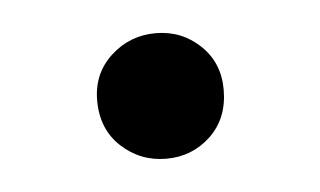

<svg xmlns="http://www.w3.org/2000/svg" viewBox="-27 -455 320 192"><g transform="rotate(-5 133.5 -359.0)"><path d="M134 -296Q108 -296 89 -313.5Q70 -331 70 -360Q70 -387 89 -404.5Q108 -422 134 -422Q160 -422 178.5 -404.5Q197 -387 197 -360Q197 -331 178.5 -313.5Q160 -296 134 -296Z"/></g></svg>

Font: Hedvig Letters Serif 12pt
Style: Regular
Weight: 400
Designer: Alexander Örn & Tor Weibull
Foundry: Kanon Foundry
Version: Version 1.000; ttfautohint (v1.8.4.7-5d5b)